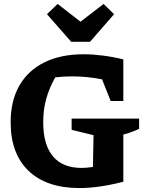

<svg xmlns="http://www.w3.org/2000/svg" viewBox="-20 -942 744 973"><path d="M383 11Q216 11 125 -76Q34 -163 34 -322Q34 -431 78 -508Q122 -585 205 -626Q288 -667 404 -667Q449 -667 500.5 -660.5Q552 -654 605 -641V-430H541L497 -540Q421 -555 344 -555Q302 -555 260 -550Q230 -497 214.5 -442Q199 -387 199 -323Q199 -208 248.5 -149.5Q298 -91 393 -91Q420 -91 451 -96L454 -257L343 -284V-341H685V-289Q668 -281 648 -273.5Q628 -266 605 -260V-21Q543 -5 487 3Q431 11 383 11ZM341 -730 218 -870 272 -922 388 -832 505 -922 558 -870 436 -730Z"/></svg>

Font: Piazzolla
Style: Bold
Weight: 700
Designer: Juan Pablo del Peral
Foundry: Huerta Tipografica
Version: Version 1.330